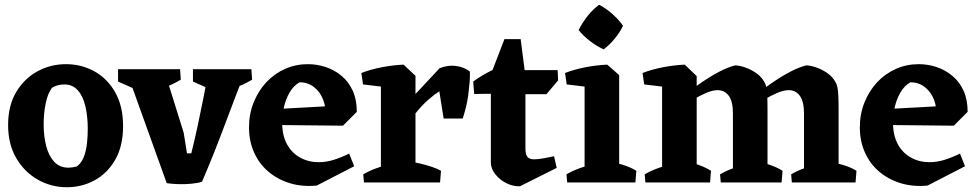

<svg xmlns="http://www.w3.org/2000/svg" viewBox="-20 -765 4095 805"><path d="M260 20Q195 20 139 -11.5Q83 -43 48.5 -101.5Q14 -160 14 -241Q14 -323 48.5 -380Q83 -437 138 -466.5Q193 -496 257 -496Q321 -496 375.5 -466Q430 -436 463 -378Q496 -320 496 -236Q496 -153 463.5 -96Q431 -39 377.5 -9.5Q324 20 260 20ZM267 -62Q284 -62 302 -67Q321 -81 331 -106Q341 -131 344.5 -162.5Q348 -194 348 -224Q348 -275 338.5 -317.5Q329 -360 307 -385.5Q285 -411 250 -411Q235 -411 221 -407Q207 -403 198 -397Q180 -373 171.5 -331.5Q163 -290 163 -243Q163 -195 173.5 -153.5Q184 -112 207 -87Q230 -62 267 -62Z M679 3 513 -459 667 -475 750 -209 764 -122H782Q796 -178 809 -238.5Q822 -299 834 -360Q846 -421 855 -475H1012Q967 -361 921.5 -239Q876 -117 827 -3Q808 3 780.5 5.5Q753 8 726.5 7Q700 6 679 3ZM631 -354 475 -423V-475H667ZM659 -395 606 -475H735L738 -431Q720 -420 700.5 -411Q681 -402 659 -395ZM945 -354 789 -423V-475H981ZM958 -395 905 -475H1034L1037 -431Q1019 -420 999.5 -411Q980 -402 958 -395Z M1308 13Q1247 19 1195 3Q1143 -13 1104.5 -46Q1066 -79 1045 -126.5Q1024 -174 1024 -231Q1024 -287 1043.5 -335.5Q1063 -384 1096.5 -420Q1130 -456 1175 -476Q1220 -496 1271 -496Q1309 -496 1345.5 -484Q1382 -472 1412 -447Q1442 -422 1459 -384.5Q1476 -347 1476 -296L1343 -275Q1348 -312 1335.5 -345.5Q1323 -379 1297 -399.5Q1271 -420 1236 -420Q1210 -405 1194 -377Q1178 -349 1170.5 -316Q1163 -283 1163 -252Q1163 -198 1183 -161Q1203 -124 1238 -104.5Q1273 -85 1316 -85Q1347 -85 1378 -94.5Q1409 -104 1444 -121L1465 -68ZM1418 -238 1130 -241 1122 -307 1416 -323 1476 -296Z M1577 0V-446L1672 -494L1722 -447V0ZM1676 -219 1654 -298 1823 -479Q1858 -493 1892 -488.5Q1926 -484 1950 -465Q1951 -446 1949 -421Q1947 -396 1943.5 -368.5Q1940 -341 1933.5 -315Q1927 -289 1920 -268H1840L1822 -382Q1797 -366 1772.5 -344Q1748 -322 1723.5 -291.5Q1699 -261 1676 -219ZM1502 -411 1495 -459Q1534 -474 1580.5 -483Q1627 -492 1672 -494L1676 -438L1611 -398ZM1506 0 1503 -34Q1528 -49 1560.5 -60.5Q1593 -72 1618 -78L1607 0ZM1685 0 1702 -87Q1722 -84 1745 -78.5Q1768 -73 1790.5 -65.5Q1813 -58 1829 -49L1825 0Z M2160 16Q2131 17 2103 3Q2075 -11 2056.5 -34.5Q2038 -58 2038 -84V-453L2095 -601H2163L2183 -445V-143Q2183 -117 2191.5 -107Q2200 -97 2219 -97Q2237 -97 2260.5 -101.5Q2284 -106 2303 -110L2314 -61ZM1968 -371 1964 -423Q1998 -448 2037 -467.5Q2076 -487 2120 -505L2145 -435L2121 -373ZM2126 -370V-471H2318L2320 -428L2271 -370Z M2431 0V-446L2526 -494L2576 -450V0ZM2358 0 2355 -34Q2380 -49 2412.5 -60.5Q2445 -72 2470 -78L2459 0ZM2508 0 2525 -91Q2555 -85 2589.5 -74.5Q2624 -64 2648 -49L2644 0ZM2356 -411 2349 -459Q2388 -474 2434.5 -483Q2481 -492 2526 -494L2530 -438L2465 -398ZM2511 -558Q2482 -571 2453.5 -593Q2425 -615 2406 -639Q2422 -671 2444.5 -699Q2467 -727 2492 -745Q2521 -730 2548 -706Q2575 -682 2592 -657Q2579 -629 2557 -602.5Q2535 -576 2511 -558Z M2756 0V-446L2851 -494L2901 -446V0ZM3053 0V-289Q3053 -340 3035 -364Q3017 -388 2986 -387Q2965 -386 2938.5 -374.5Q2912 -363 2885 -346.5Q2858 -330 2834 -311L2824 -343Q2868 -382 2911.5 -412.5Q2955 -443 2994 -463.5Q3033 -484 3063 -491Q3082 -490 3105 -482Q3128 -474 3150 -459Q3172 -444 3185 -421Q3190 -413 3193 -399Q3196 -385 3197 -361Q3198 -337 3198 -297V0ZM3351 0V-289Q3351 -340 3333 -364Q3315 -388 3284 -387Q3263 -386 3236.5 -374.5Q3210 -363 3183 -346.5Q3156 -330 3132 -311L3122 -343Q3166 -382 3209.5 -412.5Q3253 -443 3292 -463.5Q3331 -484 3361 -491Q3380 -490 3403 -482Q3426 -474 3448 -459Q3470 -444 3483 -421Q3488 -413 3491 -399Q3494 -385 3495 -361Q3496 -337 3496 -297V0ZM2681 -411 2674 -459Q2713 -474 2759.5 -483Q2806 -492 2851 -494L2855 -438L2790 -398ZM2686 0 2683 -34Q2708 -49 2740.5 -60.5Q2773 -72 2798 -78L2787 0ZM2829 0 2846 -91Q2876 -85 2906.5 -74.5Q2937 -64 2961 -49L2957 0ZM3002 0 2999 -34Q3024 -49 3056.5 -60.5Q3089 -72 3114 -78L3103 0ZM3127 0 3144 -91Q3174 -85 3205.5 -74.5Q3237 -64 3261 -49L3257 0ZM3300 0 3297 -34Q3322 -49 3354.5 -60.5Q3387 -72 3412 -78L3401 0ZM3429 0 3446 -91Q3475 -85 3511 -74.5Q3547 -64 3571 -49L3567 0Z M3869 13Q3808 19 3756 3Q3704 -13 3665.5 -46Q3627 -79 3606 -126.5Q3585 -174 3585 -231Q3585 -287 3604.5 -335.5Q3624 -384 3657.5 -420Q3691 -456 3736 -476Q3781 -496 3832 -496Q3870 -496 3906.5 -484Q3943 -472 3973 -447Q4003 -422 4020 -384.5Q4037 -347 4037 -296L3904 -275Q3909 -312 3896.5 -345.5Q3884 -379 3858 -399.5Q3832 -420 3797 -420Q3771 -405 3755 -377Q3739 -349 3731.5 -316Q3724 -283 3724 -252Q3724 -198 3744 -161Q3764 -124 3799 -104.5Q3834 -85 3877 -85Q3908 -85 3939 -94.5Q3970 -104 4005 -121L4026 -68ZM3979 -238 3691 -241 3683 -307 3977 -323 4037 -296Z"/></svg>

Font: Eczar SemiBold
Style: Regular
Weight: 600
Designer: Vaibhav Singh
Foundry: Rosetta Type Foundry
Version: Version 2.000